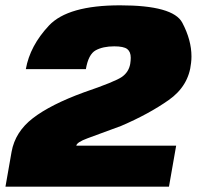

<svg xmlns="http://www.w3.org/2000/svg" viewBox="-70 -701 738 721"><path d="M-26.5 -131Q-13 -206 53.5 -257.2Q120 -308.5 244.5 -354Q363 -394.5 388.2 -412.5Q413.5 -430.5 419 -461Q421 -474 421 -484Q421 -506.5 407.8 -516.8Q394.5 -527 359 -527Q316.5 -527 289.2 -512Q262 -497 252.5 -441.5H27Q42.5 -529 113.8 -605Q185 -681 381 -681Q580 -681 614.5 -615.8Q649 -550.5 649 -489Q649 -477 647.5 -464.5Q639 -378.5 563.8 -325.5Q488.5 -272.5 384.5 -228Q299.5 -196.5 259 -181.8Q218.5 -167 216.5 -154H591.5L564.5 0H-49.5Z"/></svg>

Font: Rudi
Style: Regular
Weight: 400
Italic angle: -10°
Designer: Tyler Finck
Foundry: Etcetera Type Company
Version: Version 1.111; ttfautohint (v1.8.4)